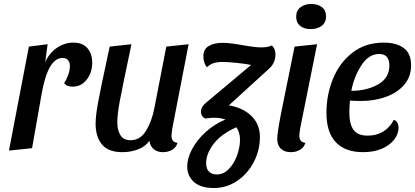

<svg xmlns="http://www.w3.org/2000/svg" viewBox="-20 -744 2084 964"><path d="M349 -530Q395 -530 419 -502Q443 -474 443 -430Q443 -380 415.5 -344.5Q388 -309 345 -309Q314 -309 302 -327Q314 -344 322.5 -368Q331 -392 331 -412Q331 -431 321.5 -442Q312 -453 294 -453Q222 -453 190 -278L141 0L25 12L125 -510L219 -522L207 -432Q226 -476 264.5 -503Q303 -530 349 -530Z M841 -62Q841 -30 871 -27Q865 -4 844.5 8Q824 20 798 20Q770 20 752 5Q734 -10 730 -37Q710 -8 673 6Q636 20 594 20Q524 20 492 -18.5Q460 -57 460 -123Q460 -162 472.5 -230Q485 -298 524 -479Q527 -491 531 -510L640 -522Q594 -304 581.5 -237Q569 -170 569 -129Q569 -91 584.5 -65.5Q600 -40 636 -40Q684 -40 713 -87Q742 -134 755 -201L815 -510L927 -522L846 -104Q841 -74 841 -62Z M1363 -472Q1363 -429 1333 -401L1129 -215Q1200 -203 1242.5 -161.5Q1285 -120 1285 -56Q1285 10 1254.5 69Q1224 128 1171 164Q1118 200 1054 200Q987 200 953.5 169.5Q920 139 920 92Q920 51 944 5.5Q968 -40 1011.5 -80Q1055 -120 1112 -144Q1085 -153 1054 -153Q1040 -153 1012 -149Q1003 -151 996 -160.5Q989 -170 989 -183Q989 -207 1013 -227L1241 -418Q1211 -424 1166.5 -428.5Q1122 -433 1096 -433Q1071 -433 1052.5 -427Q1034 -421 1019 -406Q1001 -429 1001 -461Q1001 -497 1028 -513Q1055 -529 1099 -529Q1125 -529 1156.5 -524Q1188 -519 1194 -518Q1260 -506 1291 -506Q1326 -506 1345 -516Q1363 -498 1363 -472ZM1185 -43Q1185 -79 1167 -105Q1090 -71 1052.5 -21.5Q1015 28 1015 75Q1015 103 1029 117.5Q1043 132 1069 132Q1102 132 1128.5 105Q1155 78 1170 37Q1185 -4 1185 -43Z M1617 -662Q1617 -631 1595.5 -614.5Q1574 -598 1540 -598Q1507 -598 1487 -614Q1467 -630 1467 -660Q1467 -691 1488.5 -707.5Q1510 -724 1543 -724Q1576 -724 1596.5 -708Q1617 -692 1617 -662ZM1483 -62Q1483 -30 1513 -27Q1507 -4 1486.5 8Q1466 20 1440 20Q1408 20 1390 2.5Q1372 -15 1372 -47Q1372 -76 1391 -174L1459 -510L1572 -522L1488 -104Q1483 -77 1483 -62Z M2044 -416Q2044 -359 2010 -319Q1976 -279 1918.5 -258Q1861 -237 1791 -237Q1763 -237 1737 -239Q1734 -206 1734 -179Q1734 -121 1755 -92Q1776 -63 1827 -63Q1870 -63 1904 -83.5Q1938 -104 1957 -142Q1969 -139 1975 -128Q1981 -117 1981 -102Q1981 -72 1959.5 -43.5Q1938 -15 1897.5 2.5Q1857 20 1802 20Q1714 20 1666.5 -29.5Q1619 -79 1619 -178Q1619 -267 1651.5 -347.5Q1684 -428 1749 -479Q1814 -530 1907 -530Q1970 -530 2007 -503Q2044 -476 2044 -416ZM1744 -288Q1821 -288 1878 -320Q1935 -352 1935 -415Q1935 -473 1884 -473Q1831 -473 1794 -415.5Q1757 -358 1744 -288Z"/></svg>

Font: Sansita
Style: Italic
Weight: 400
Italic angle: -11°
Designer: Pablo Cosgaya
Foundry: Omnibus-Type
Version: Version 1.006